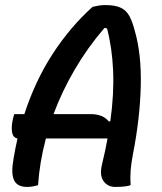

<svg xmlns="http://www.w3.org/2000/svg" viewBox="-20 -730 640 757"><path d="M130 0Q120 3 109 5Q98 7 87 7Q48 7 35.5 -19.5Q23 -46 33 -102Q40 -144 49 -184Q31 -187 27.5 -209.5Q24 -232 31 -261L36 -280H76Q119 -412 188 -518Q257 -624 345 -703Q357 -706 369.5 -708Q382 -710 395 -710Q434 -710 456 -699.5Q478 -689 490 -667Q502 -645 511 -610Q538 -518 535 -391Q532 -264 504 -121Q497 -85 495 -57Q493 -29 495 0Q477 7 434 7Q405 7 388.5 -15.5Q372 -38 382 -81Q395 -134 404 -184H161Q136 -90 130 0ZM338 -280Q386 -280 409 -251L415 -252Q430 -360 426 -451Q422 -542 402 -618L392 -620Q325 -542 274.5 -455.5Q224 -369 191 -280Z"/></svg>

Font: Recursive Mn Csl St Med
Style: Italic
Weight: 500
Italic angle: -15°
Monospace: yes
Version: Version 1.079;hotconv 1.0.112;makeotfexe 2.5.65598; ttfautoh